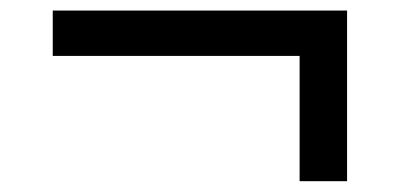

<svg xmlns="http://www.w3.org/2000/svg" viewBox="-20 -443 753 364"><path d="M548 -99.5V-337H80V-423H638V-99.5Z"/></svg>

Font: Encode Sans Expanded Medium
Style: Regular
Weight: 500
Width: 7
Designer: Multiple Designers
Foundry: Impallari Type
Version: Version 2.000